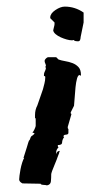

<svg xmlns="http://www.w3.org/2000/svg" viewBox="-20 -314 316 581"><path d="M70 109Q73 99 76 97.5Q79 96 84 91V89L78 87Q81 85 84.5 77Q88 69 88 67V47Q88 43 86 43V34Q86 18 93 5L110 -44Q112 -52 114.5 -61.5Q117 -71 117 -81Q117 -84 113 -84V-88Q113 -93 115.5 -97.5Q118 -102 119 -108L117 -112L119 -114Q119 -118 117 -122Q115 -126 115 -130Q115 -133 119 -137Q123 -141 126 -141H150L157 -134Q165 -131 177 -129Q189 -127 199.5 -123Q210 -119 217.5 -111Q225 -103 225 -87Q225 -85 223 -85L221 -87Q216 -87 213 -76Q210 -65 208.5 -50Q207 -35 206 -19Q205 -3 204 6L194 26V28Q194 30 195 30Q196 30 196 32L185 70V72Q185 76 187 76V88Q187 93 179.5 93.5Q172 94 172 99L174 101Q168 109 168 117Q168 125 155 125V129L157 132Q150 139 150 147V153Q152 145 156.5 143.5Q161 142 161 143Q161 144 160 145Q159 146 159 149L154 162Q154 162 151.5 169Q149 176 145 185Q141 194 138 202.5Q135 211 135 213Q135 225 134 235Q133 245 122 247Q121 246 112 245.5Q103 245 103 242L48 241Q38 236 38 229Q38 226 39 217.5Q40 209 42 198.5Q44 188 47 178.5Q50 169 53 164H51Q58 143 61 132.5Q64 122 65.5 117.5Q67 113 67.5 112Q68 111 70 109ZM233 -246 224 -202Q224 -198 222.5 -193.5Q221 -189 216 -189Q214 -189 209.5 -189.5Q205 -190 203 -193Q202 -193 201 -192.5Q200 -192 198 -192Q191 -192 182 -194.5Q173 -197 164 -201Q155 -205 148.5 -210.5Q142 -216 141 -222Q141 -224 143 -231Q145 -238 145 -241V-246L132 -259V-261Q132 -273 147.5 -283.5Q163 -294 176 -294Q207 -294 233 -276Z"/></svg>

Font: East Sea Dokdo
Style: Regular
Weight: 400
Designer: YoonDesign Inc.
Foundry: YoonDesign Inc.
Version: Version 1.00